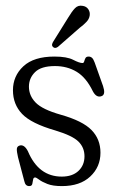

<svg xmlns="http://www.w3.org/2000/svg" viewBox="-20 -636 402 667"><path d="M194.5 -22.5Q231.5 -22.5 252.5 -42.2Q273.5 -62 273.5 -93Q273.5 -123.5 252.5 -144.2Q231.5 -165 171.5 -183Q88.5 -207 56.8 -240.2Q25 -273.5 25 -322.5Q25 -372 61.2 -405.8Q97.5 -439.5 169 -439.5Q212.5 -439.5 234.2 -428.2Q256 -417 266.5 -417Q271 -417 272.5 -422.8Q274 -428.5 276.8 -434Q279.5 -439.5 288 -439.5Q294.5 -439.5 299.5 -435.2Q304.5 -431 309 -418.5L338 -337Q347.5 -308.5 334 -302.5Q315.5 -294.5 302.5 -319Q279.5 -366.5 246.5 -386.5Q213.5 -406.5 171 -406.5Q123 -406.5 101.8 -385.5Q80.5 -364.5 80.5 -335Q80.5 -303.5 104 -279.5Q127.5 -255.5 191 -237.5Q267 -216 298 -184.2Q329 -152.5 329 -105.5Q329 -56 293.5 -22.8Q258 10.5 195 10.5Q163.5 10.5 144.5 3Q125.5 -4.5 115.8 -12Q106 -19.5 102 -19.5Q96 -19.5 95 -12Q94 -4.5 92.2 3Q90.5 10.5 81.5 10.5Q68 10.5 64.5 -6.5L42.5 -90Q38 -110 38.5 -118.5Q39 -127 47 -130Q64 -136 77 -110.5Q114 -22.5 194.5 -22.5ZM217 -575Q229.5 -596 240.5 -607.5Q251.5 -619 268 -615.5Q280.5 -613.5 287 -603.5Q293.5 -593.5 291.5 -581.5Q289.5 -569.5 280.2 -559.8Q271 -550 257 -539.5L181 -473Q170.5 -466 164 -473Q160 -477 161 -482Q162 -487 165 -491.5Z"/></svg>

Font: Fraunces 144pt SuperSoft Light
Style: Regular
Weight: 300
Version: Version 1.000;[0bf87f6ff]